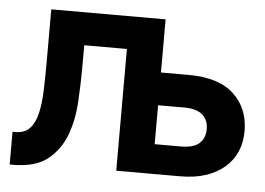

<svg xmlns="http://www.w3.org/2000/svg" viewBox="-42 -554 855 619"><g transform="rotate(5 385.0 -245.0)"><path d="M10 -96H20Q49 -96 65.5 -113.5Q82 -131 89.5 -162.5Q97 -194 98.5 -236.5Q100 -279 100 -330V-500H470V-328H560Q657 -328 706 -282.5Q755 -237 755 -163Q755 -127 742.5 -97.5Q730 -68 705 -46Q680 -24 644 -12Q608 0 560 0H354V-394H216V-330Q216 -272 212.5 -211.5Q209 -151 190.5 -102Q172 -53 132.5 -21.5Q93 10 20 10H10ZM555 -96Q596 -96 614.5 -113Q633 -130 633 -159Q633 -188 614 -205Q595 -222 555 -222H470V-96Z"/></g></svg>

Font: PT Root UI Bold
Style: Regular
Weight: 700
Designer: Vitaly Kuzmin
Foundry: ParaType Ltd.
Version: Version 2.000G